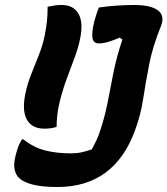

<svg xmlns="http://www.w3.org/2000/svg" viewBox="-20 -730 671 770"><path d="M171 -703Q186 -706 198.5 -708Q211 -710 227 -710Q275 -710 295 -674.5Q315 -639 301 -574Q294 -538 278.5 -497Q263 -456 246.5 -411Q230 -366 218.5 -318Q207 -270 207 -221Q185 -214 158 -214Q109 -214 88.5 -249Q68 -284 81 -351Q89 -391 104.5 -430.5Q120 -470 136 -510Q152 -550 160 -591Q166 -622 168.5 -647Q171 -672 171 -703ZM264 -115Q288 -115 308.5 -119.5Q329 -124 348 -131Q359 -151 368 -170Q377 -189 385 -216Q402 -269 412.5 -323.5Q423 -378 435 -439Q447 -500 471 -572L460 -579Q437 -569 416 -562.5Q395 -556 376 -556Q355 -556 351 -577Q347 -598 358 -644Q363 -661 367.5 -675.5Q372 -690 377 -700Q413 -705 447.5 -707.5Q482 -710 517 -710Q586 -710 614 -688Q642 -666 625 -624Q592 -543 578 -470.5Q564 -398 554 -332.5Q544 -267 521 -206Q438 20 210 20Q86 20 51 -22Q40 -37 37.5 -57Q35 -77 43 -108Q49 -130 53.5 -142.5Q58 -155 68 -171H74Q114 -139 160 -127Q206 -115 264 -115Z"/></svg>

Font: Recursive Mn Csl St
Style: Bold Italic
Weight: 700
Italic angle: -15°
Monospace: yes
Version: Version 1.079;hotconv 1.0.112;makeotfexe 2.5.65598; ttfautoh